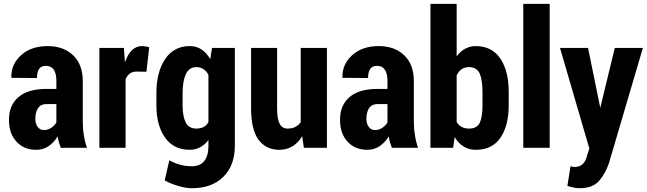

<svg xmlns="http://www.w3.org/2000/svg" viewBox="-20 -782 3425 1016"><path d="M301.8 0Q296.9 -12.7 292 -28.3Q287.1 -43.9 285.2 -60.5Q265.6 -28.3 237.3 -8.8Q209 10.7 171.9 10.7Q106.4 10.7 67.4 -32.2Q27.3 -75.2 27.3 -147.5Q27.3 -225.6 78.1 -268.6Q127.9 -311.5 226.6 -311.5Q244.1 -311.5 278.3 -311.5Q278.3 -322.3 278.3 -354.5Q278.3 -392.6 264.6 -413.1Q251 -433.6 222.7 -433.6Q199.2 -433.6 187.5 -418Q175.8 -401.4 175.8 -369.1Q131.8 -369.1 42 -370.1Q42 -370.1 40 -372.1Q38.1 -441.4 91.8 -490.2Q144.5 -538.1 232.4 -538.1Q315.4 -538.1 366.2 -490.2Q418 -441.4 418 -352.5Q418 -281.2 418 -139.6Q418 -100.6 423.8 -66.4Q428.7 -32.2 440.4 0Q394.5 0 301.8 0ZM211.9 -93.8Q233.4 -93.8 251 -105.5Q268.6 -117.2 278.3 -133.8Q278.3 -167 278.3 -231.4Q265.6 -231.4 226.6 -231.4Q195.3 -231.4 180.7 -209Q167 -187.5 167 -153.3Q167 -127.9 178.7 -111.3Q191.4 -93.8 211.9 -93.8Z M754.9 -402.3Q742.2 -402.3 703.1 -403.3Q680.7 -403.3 667 -392.6Q652.3 -381.8 644.5 -362.3Q644.5 -241.2 644.5 0Q610.4 0 505.9 0Q505.9 -83 505.9 -331.1Q505.9 -379.9 505.9 -528.3Q538.1 -528.3 635.7 -528.3Q636.7 -510.7 640.6 -457Q641.6 -457 643.6 -457Q656.2 -495.1 678.7 -516.6Q701.2 -538.1 731.4 -538.1Q741.2 -538.1 751 -536.1Q761.7 -535.2 769.5 -532.2Q764.6 -488.3 754.9 -402.3Z M807.6 -289.1Q807.6 -400.4 853.5 -468.8Q899.4 -538.1 984.4 -538.1Q1019.5 -538.1 1045.9 -520.5Q1073.2 -502.9 1092.8 -468.8Q1095.7 -489.3 1101.6 -528.3Q1131.8 -528.3 1222.7 -528.3Q1222.7 -398.4 1222.7 -10.7Q1222.7 93.8 1162.1 153.3Q1101.6 213.9 996.1 213.9Q961.9 213.9 923.8 202.1Q885.7 191.4 851.6 172.9Q860.4 136.7 876 66.4Q904.3 82 933.6 89.8Q961.9 97.7 996.1 97.7Q1039.1 97.7 1061.5 69.3Q1083 42 1083 -10.7Q1083 -20.5 1083 -41Q1063.5 -15.6 1039.1 -2.9Q1014.6 10.7 983.4 10.7Q899.4 10.7 853.5 -53.7Q807.6 -118.2 807.6 -223.6Q807.6 -229.5 807.6 -240.2Q807.6 -252 807.6 -289.1ZM946.3 -223.6Q946.3 -166 962.9 -133.8Q979.5 -101.6 1018.6 -101.6Q1040 -101.6 1056.6 -109.4Q1073.2 -118.2 1083 -135.7Q1083 -218.8 1083 -385.7Q1073.2 -405.3 1056.6 -416Q1041 -426.8 1019.5 -426.8Q980.5 -426.8 962.9 -388.7Q946.3 -351.6 946.3 -289.1Q946.3 -266.6 946.3 -223.6Z M1579.1 -61.5Q1558.6 -26.4 1527.3 -7.8Q1497.1 10.7 1458 10.7Q1387.7 10.7 1347.7 -43Q1308.6 -96.7 1308.6 -209Q1308.6 -254.9 1308.6 -346.7Q1308.6 -391.6 1308.6 -528.3Q1342.8 -528.3 1446.3 -528.3Q1446.3 -448.2 1446.3 -208Q1446.3 -152.3 1460 -127Q1473.6 -101.6 1501 -101.6Q1524.4 -101.6 1541 -109.4Q1558.6 -118.2 1571.3 -134.8Q1571.3 -265.6 1571.3 -528.3Q1605.5 -528.3 1710 -528.3Q1710 -396.5 1710 0Q1679.7 0 1587.9 0Q1585.9 -15.6 1579.1 -61.5Z M2053.7 0Q2048.8 -12.7 2043.9 -28.3Q2039.1 -43.9 2037.1 -60.5Q2017.6 -28.3 1989.3 -8.8Q1960.9 10.7 1923.8 10.7Q1858.4 10.7 1819.3 -32.2Q1779.3 -75.2 1779.3 -147.5Q1779.3 -225.6 1830.1 -268.6Q1879.9 -311.5 1978.5 -311.5Q1996.1 -311.5 2030.3 -311.5Q2030.3 -322.3 2030.3 -354.5Q2030.3 -392.6 2016.6 -413.1Q2002.9 -433.6 1974.6 -433.6Q1951.2 -433.6 1939.5 -418Q1927.7 -401.4 1927.7 -369.1Q1883.8 -369.1 1793.9 -370.1Q1793.9 -370.1 1792 -372.1Q1790 -441.4 1843.8 -490.2Q1896.5 -538.1 1984.4 -538.1Q2067.4 -538.1 2118.2 -490.2Q2169.9 -441.4 2169.9 -352.5Q2169.9 -281.2 2169.9 -139.6Q2169.9 -100.6 2175.8 -66.4Q2180.7 -32.2 2192.4 0Q2146.5 0 2053.7 0ZM1963.9 -93.8Q1985.4 -93.8 2002.9 -105.5Q2020.5 -117.2 2030.3 -133.8Q2030.3 -167 2030.3 -231.4Q2017.6 -231.4 1978.5 -231.4Q1947.3 -231.4 1932.6 -209Q1918.9 -187.5 1918.9 -153.3Q1918.9 -127.9 1930.7 -111.3Q1943.4 -93.8 1963.9 -93.8Z M2671.9 -223.6Q2671.9 -117.2 2627.9 -52.7Q2584 10.7 2498 10.7Q2460.9 10.7 2433.6 -6.8Q2405.3 -23.4 2385.7 -56.6Q2383.8 -38.1 2377.9 0Q2347.7 0 2257.8 0Q2257.8 -111.3 2257.8 -444.3Q2257.8 -523.4 2257.8 -761.7Q2293 -761.7 2396.5 -761.7Q2396.5 -692.4 2396.5 -483.4Q2415 -509.8 2440.4 -523.4Q2465.8 -538.1 2497.1 -538.1Q2583 -538.1 2627.9 -471.7Q2671.9 -406.2 2671.9 -295.9Q2671.9 -271.5 2671.9 -223.6ZM2533.2 -295.9Q2533.2 -357.4 2518.6 -392.6Q2502.9 -426.8 2461.9 -426.8Q2439.5 -426.8 2422.9 -416Q2407.2 -404.3 2396.5 -383.8Q2396.5 -301.8 2396.5 -136.7Q2406.2 -119.1 2422.9 -110.4Q2439.5 -101.6 2461.9 -101.6Q2503.9 -101.6 2518.6 -131.8Q2533.2 -163.1 2533.2 -223.6Q2533.2 -247.1 2533.2 -295.9Z M2888.7 0Q2853.5 0 2749 0Q2749 -119.1 2749 -476.6Q2749 -547.9 2749 -761.7Q2784.2 -761.7 2888.7 -761.7Q2888.7 -571.3 2888.7 0Z M3155.3 -216.8Q3155.3 -215.8 3156.2 -210.9Q3175.8 -291 3233.4 -528.3Q3270.5 -528.3 3381.8 -528.3Q3336.9 -376 3203.1 79.1Q3183.6 136.7 3150.4 174.8Q3116.2 213.9 3047.9 213.9Q3030.3 213.9 3017.6 210.9Q3003.9 207 2982.4 202.1Q2988.3 167 2999 97.7Q3006.8 99.6 3010.7 100.6Q3014.6 101.6 3018.6 101.6Q3048.8 101.6 3064.5 85Q3080.1 69.3 3085.9 43Q3090.8 30.3 3098.6 3.9Q3059.6 -128.9 2943.4 -528.3Q2980.5 -528.3 3091.8 -528.3Q3107.4 -450.2 3155.3 -216.8Z"/></svg>

Font: Noto Sans Hebrew DECATHLON 
Style: Bold
Weight: 400
Designer: Monotype Design Team
Version: Version 2.000;GOOG;noto-fonts:20170220:a8a215d2e889